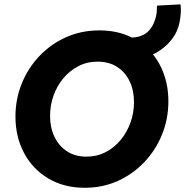

<svg xmlns="http://www.w3.org/2000/svg" viewBox="-20 -870 865 897"><path d="M376 7.3Q279.3 7.3 206.3 -35.9Q133.3 -79.1 92.8 -154.5Q52.2 -230 52.2 -326.2Q52.2 -407.2 81.8 -480Q111.3 -552.7 164.3 -608.4Q217.3 -664.1 288.6 -696Q359.9 -728 443.8 -728Q518.1 -728 577.6 -703.1Q637.2 -678.2 679.4 -633.3Q721.7 -588.4 744.1 -528.1Q766.6 -467.8 766.6 -396.5Q766.6 -314 736.8 -241Q707 -168 653.8 -112.1Q600.6 -56.2 529.8 -24.4Q459 7.3 376 7.3ZM383.8 -138.2Q433.1 -138.2 473.9 -159.4Q514.6 -180.7 544.2 -216.6Q573.7 -252.4 589.8 -298.1Q606 -343.8 606 -392.6Q606 -447.3 585.7 -490Q565.4 -532.7 527.3 -557.4Q489.3 -582 436 -582Q386.7 -582 345.9 -560.8Q305.2 -539.6 275.4 -503.7Q245.6 -467.8 229.7 -422.4Q213.9 -377 213.9 -328.1Q213.9 -273.9 234.4 -231Q254.9 -188 293 -163.1Q331.1 -138.2 383.8 -138.2ZM576.7 -590.8 587.9 -694.3Q640.1 -694.3 669.7 -720.9Q699.2 -747.6 710 -799.3Q711.9 -806.6 712.6 -819.1Q713.4 -831.5 713.4 -843.8L823.2 -849.6Q826.2 -831.5 824.5 -808.3Q822.8 -785.2 818.4 -763.7Q810.5 -724.1 786.6 -691.4Q762.7 -658.7 728.5 -635.3Q694.3 -611.8 654.8 -600.1Q615.2 -588.4 576.7 -590.8Z"/></svg>

Font: Reddit Sans ExtraBold
Style: Italic
Weight: 800
Italic angle: -11.25°
Designer: Stephen Hutchings
Version: Version 1.013